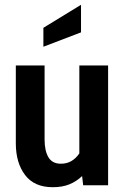

<svg xmlns="http://www.w3.org/2000/svg" viewBox="-20 -773 508 801"><path d="M200 8Q123 8 84.5 -43Q46 -94 46 -175V-500H166V-191Q166 -144 182 -117Q198 -90 234 -90Q259 -90 278 -101.2Q297 -112.5 311 -133V-500H431V0H327L322.5 -38.5Q299 -16 269.5 -4Q240 8 200 8ZM161 -578V-657L318 -753V-638Z"/></svg>

Font: Cabin Condensed
Style: Bold
Weight: 700
Width: 3
Designer: Pablo Impallari
Foundry: Pablo Impallari. http://www.impallari.com Igino Marini. http://www.ikern.com
Version: Version 3.001; ttfautohint (v1.8.3)